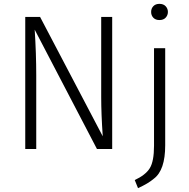

<svg xmlns="http://www.w3.org/2000/svg" viewBox="-20 -773 981 996"><path d="M562 0H483L160 -619Q168 -494 168 -383V0H111V-685H188L513 -66Q505 -182 505 -269V-685H562ZM696 203 679 161Q735 135 757 99.5Q779 64 779 -17V-523H837V-19Q837 110 778 154Q749 179 696 203ZM807 -669Q787 -669 775.5 -681Q764 -693 764 -711Q764 -729 775.5 -741Q787 -753 807 -753Q828 -753 839.5 -740.5Q851 -728 851 -711Q851 -694 839.5 -681.5Q828 -669 807 -669Z"/></svg>

Font: Trujillo Light
Style: Regular
Weight: 300
Designer: Fira Sans original fonts by bBox Type GmbH, Carrois Corporate GbR, & Edenspiekermann AG / Changes by Cristiano Sobral
Foundry: Fira Sans original fonts by bBox Type GmbH, Carrois Corporate GbR, & Edenspiekermann AG / Changes by Cristiano Sobral
Version: Version 4.301;July 28, 2020;FontCreator 13.0.0.2655 64-bit